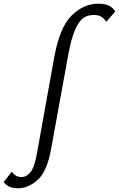

<svg xmlns="http://www.w3.org/2000/svg" viewBox="-155 -731 644 1040"><path d="M-135 255 -91 199Q-71 228 -39 228Q-11 228 10.5 201.5Q32 175 46 95L138 -417Q168 -583 233 -647Q298 -711 378 -711Q411 -711 433 -701.5Q455 -692 469 -669L421 -613Q408 -632 392.5 -641Q377 -650 353 -650Q319 -650 295 -632.5Q271 -615 251 -568.5Q231 -522 215 -436L122 75Q100 198 49 243.5Q-2 289 -58 289Q-85 289 -104.5 280Q-124 271 -135 255Z"/></svg>

Font: Ysabeau Medium
Style: Italic
Weight: 500
Italic angle: -12°
Designer: Christian Thalmann (Catharsis Fonts)
Version: Version 0.003